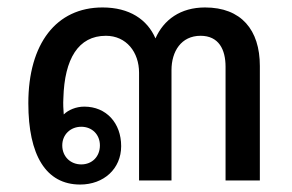

<svg xmlns="http://www.w3.org/2000/svg" viewBox="-20 -484 784 515"><path d="M195 11C258 11 305 -31 305 -92C305 -154 265 -198 206 -198C184 -198 163 -189 151 -177C150 -190 149 -205 150 -221C153 -326 190 -388 264 -388C319 -388 353 -344 353 -289V0H440V-296C440 -346 466 -388 518 -388C567 -388 585 -351 585 -305V0H677V-307C677 -404 627 -464 530 -464C464 -464 419 -431 397 -381C375 -432 327 -464 255 -464C131 -464 56 -367 56 -207C56 -68 103 11 195 11ZM147 -94C147 -123 169 -144 198 -144C227 -144 248 -123 248 -94C248 -64 227 -43 198 -43C169 -43 147 -64 147 -94Z"/></svg>

Font: TPK Tissa Web Medium
Style: Regular
Weight: 500
Designer: Jacques Le Bailly, Suppakit Chalermlarp | Katatrad Co.,Ltd.
Foundry: Jacques Le Bailly, Cadson Demak Co.,Ltd.
Version: Version 5.000;Glyphs 3.1.2 (3151)